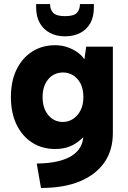

<svg xmlns="http://www.w3.org/2000/svg" viewBox="-20 -731 634 951"><path d="M445 -694Q445 -648 427.5 -616.5Q410 -585 377.5 -568Q345 -551 302 -551Q260 -551 227.5 -568Q195 -585 177 -617Q159 -649 159 -694V-711H228Q228 -683 244 -667Q260 -651 302 -651Q345 -651 360.5 -667Q376 -683 376 -711H445ZM407 -500H539V-72Q539 13 497 73.5Q455 134 376 167Q297 200 183 200L162 79Q275 78 334 41.5Q393 5 393 -64V-66L414 -78Q392 -44 351 -18.5Q310 7 253 7Q189 7 139.5 -24.5Q90 -56 62 -114Q34 -172 34 -250Q34 -329 62 -386.5Q90 -444 139.5 -475.5Q189 -507 253 -507Q285 -507 313 -497.5Q341 -488 363 -472.5Q385 -457 398 -437ZM191 -250Q191 -195 219 -161Q247 -127 292 -127Q319 -127 342 -142Q365 -157 379 -184.5Q393 -212 393 -250Q393 -290 379 -317Q365 -344 342 -358Q319 -372 293 -372Q247 -372 219 -338.5Q191 -305 191 -250Z"/></svg>

Font: Albert Sans ExtraBold
Style: Regular
Weight: 800
Designer: Andreas Rasmussen
Foundry: a.Foundry
Version: Version 1.025